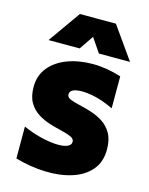

<svg xmlns="http://www.w3.org/2000/svg" viewBox="-115 -818 705 906"><g transform="rotate(15 237.5 -365.0)"><path d="M450 -160Q450 -160 450 -160Q450 -160 450 -160Q450 -98 415.5 -58.5Q381 -19 323 -1Q265 17 193.5 14.5Q122 12 48 -9Q48 -47 48 -87Q48 -127 48 -165Q90 -146 132 -135.5Q174 -125 208 -123Q242 -121 263 -128.5Q284 -136 284 -154Q284 -168 266.5 -176Q249 -184 221 -190.5Q193 -197 161.5 -206.5Q130 -216 102 -233.5Q74 -251 56.5 -280.5Q39 -310 39 -357Q39 -413 71.5 -452.5Q104 -492 159 -512.5Q214 -533 282 -533Q350 -533 421 -510Q421 -472 421 -432Q421 -392 421 -354Q365 -381 316 -390Q267 -399 237 -392.5Q207 -386 207 -365Q207 -351 224.5 -343.5Q242 -336 269.5 -330Q297 -324 328.5 -314Q360 -304 387.5 -286.5Q415 -269 432.5 -238.5Q450 -208 450 -160ZM50 -588Q78 -627 105.5 -666.5Q133 -706 161 -745Q205 -745 249.5 -745Q294 -745 337 -745Q365 -706 392.5 -666.5Q420 -627 448 -588Q411 -588 372.5 -588Q334 -588 296 -588Q284 -605 272.5 -622.5Q261 -640 249 -657Q237 -640 225.5 -622.5Q214 -605 202 -588Q165 -588 126.5 -588Q88 -588 50 -588Z"/></g></svg>

Font: Tilt Warp
Style: Regular
Weight: 400
Designer: Andy Clymer
Foundry: Andy Clymer
Version: Version 1.000